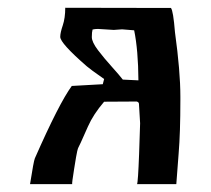

<svg xmlns="http://www.w3.org/2000/svg" viewBox="-20 -467 534 487"><path d="M268.6 -391.1 228.5 -393.6Q220.7 -393.6 214.8 -392.1Q212.9 -385.7 212.9 -373Q212.9 -360.4 228.5 -339.8Q244.1 -319.3 263.7 -297.6Q283.2 -275.9 291.5 -265.1L331.1 -263.2Q330.6 -339.8 320.3 -390.1L289.6 -392.6ZM145.5 -447.3 413.6 -446.8Q419.4 -439.9 423.8 -385.3Q437.5 -286.1 437.5 -222.2V-212.9Q437.5 -130.4 433.1 -77.6L427.2 0H327.6Q330.1 -4.4 332.8 -75.9Q335.4 -147.5 335.4 -154.3L333 -194.3Q333 -200.2 332.5 -203.1Q332.5 -208 326.7 -209.5L244.1 -209Q216.8 -177.2 203.1 -146.2Q189.5 -115.2 184.8 -105.2Q180.2 -95.2 179 -93.3Q177.7 -91.3 175.8 -83.3Q173.8 -75.2 168 -38.3Q162.1 -1.5 163.1 0H56.2Q65.4 -58.6 68.4 -65.4Q129.9 -205.1 162.1 -249L240.7 -253.4L244.1 -266.6Q209 -291 200.2 -298.8Q132.8 -357.4 132.8 -373.5Q132.8 -383.8 139.2 -402.6Q145.5 -421.4 145.5 -447.3Z"/></svg>

Font: Panteley
Style: Regular
Weight: 500
Designer: Kalashnikov Yuriy
Foundry: Øêîëà ïàâà èìåíè ñâÿòîãî àâíîàïîñòîëüíîãî Âëàäèìèà
Version: Version 1.80 April 12, 2018